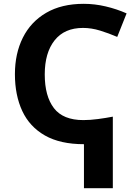

<svg xmlns="http://www.w3.org/2000/svg" viewBox="-20 -744 717 1004"><path d="M418 -724Q475 -724 532.5 -710.5Q590 -697 642 -674L593 -551Q549 -570 503.5 -584Q458 -598 414 -598Q317 -598 265.5 -533Q214 -468 214 -355Q214 -241 262 -178.5Q310 -116 416 -116Q451 -116 492.5 -121.5Q534 -127 570 -134V240H419V10Q295 10 215 -35.5Q135 -81 96.5 -163.5Q58 -246 58 -356Q58 -464 99.5 -547Q141 -630 221.5 -677Q302 -724 418 -724Z"/></svg>

Font: Noto IKEA Simplified Chinese
Style: Bold
Weight: 700
Designer: Monotype Design Team
Foundry: Monotype Imaging Inc.
Version: Version 1.100